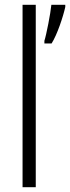

<svg xmlns="http://www.w3.org/2000/svg" viewBox="-20 -873 292 800"><path d="M129 -93V-853H74V-93ZM252 -844V-853H194C191 -819 173 -727 165 -703V-692H195C218 -728 243 -803 252 -844Z"/></svg>

Font: Noto Sans Telugu UI Condensed Light
Style: Regular
Weight: 300
Width: 3
Designer: Jelle Bosma - Monotype Design Team
Foundry: Monotype Imaging Inc.
Version: Version 2.005